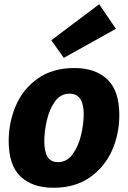

<svg xmlns="http://www.w3.org/2000/svg" viewBox="-20 -872 603 906"><path d="M543 -329Q543 -240 508.5 -162Q474 -84 404 -35Q334 14 232 14Q133 14 77 -39Q21 -92 21 -207Q21 -295 55 -374Q89 -453 159 -502Q229 -551 331 -551Q430 -551 486.5 -497.5Q543 -444 543 -329ZM189 -205Q189 -158 204 -132.5Q219 -107 254 -107Q296 -107 323.5 -145.5Q351 -184 363 -236.5Q375 -289 375 -333Q375 -430 308 -430Q265 -430 238.5 -392Q212 -354 200.5 -301.5Q189 -249 189 -205ZM527 -736 281 -599 222 -682 448 -852Z"/></svg>

Font: Bitter Pro ExtraBold
Style: Italic
Weight: 800
Italic angle: -9°
Designer: Sol Matas, and Bitter project Authors
Foundry: Sol Matas
Version: Version 1.010